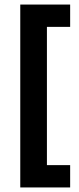

<svg xmlns="http://www.w3.org/2000/svg" viewBox="-20 -719 345 843"><path d="M69 104V-685H186V104ZM69 104V6H288V104ZM69 -601V-699H288V-601Z"/></svg>

Font: Bricolage Grotesque SemiCondensed SemiBold
Style: Regular
Weight: 600
Width: 4
Designer: Mathieu Triay
Foundry: Atelier Triay
Version: Version 1.001;gftools[0.9.33.dev8+g029e19f]